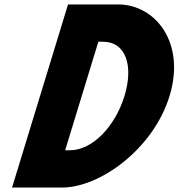

<svg xmlns="http://www.w3.org/2000/svg" viewBox="-20 -845 804 865"><path d="M286.5 -825 34.3 0H259.5C428.7 0 670.3 -172 744 -413C817.4 -653 680 -825 511.7 -825ZM273.6 -168 423.1 -657H444.3C546.3 -657 582.9 -550 540.7 -412C497.8 -274 396.1 -168 294.8 -168Z"/></svg>

Font: Hussar
Style: BdSuprConOblThree
Weight: 700
Foundry: Cannot Into Space Fonts
Version: Version 2.00